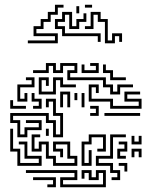

<svg xmlns="http://www.w3.org/2000/svg" viewBox="-20 -771 662 807"><path d="M443 -374V-404H413V-434H263V-476H293V-494H245V-464H203V-494H185V-464H119V-476H173V-506H215V-476H233V-506H305V-464H275V-446H425V-416H455V-386H473V-416H539V-404H485V-374ZM323 -464V-500H335V-476H383V-494H359V-506H395V-464ZM443 -434V-464H413V-500H425V-476H455V-446H509V-434ZM53 -344V-416H113V-434H89V-446H125V-404H65V-356H83V-380H95V-344ZM143 -374V-446H185V-410H173V-434H155V-386H203V-446H245V-416H299V-404H233V-434H215V-374ZM443 -314V-344H353V-416H395V-380H383V-404H365V-356H455V-326H563V-344H503V-386H569V-374H515V-356H575V-314ZM233 -320V-386H275V-320H263V-374H245V-320ZM119 -314V-326H143V-344H113V-380H125V-356H155V-314ZM293 -350V-380H305V-350ZM323 -320V-380H335V-320ZM53 -194V-254H23V-296H185V-266H215V-206H233V-284H203V-344H185V-320H173V-356H215V-296H245V-194H203V-254H173V-284H35V-266H65V-206H83V-236H143V-254H89V-266H155V-224H95V-194ZM23 -314V-350H35V-326H89V-314ZM359 -284V-296H383V-314H359V-326H395V-284ZM419 -284V-296H569V-284ZM53 -74V-134H23V-230H35V-146H65V-86H143V-104H83V-164H59V-176H95V-116H155V-74ZM173 -200V-230H185V-200ZM203 -74V-104H173V-164H155V-134H113V-206H149V-194H125V-146H143V-176H185V-116H215V-86H293V-104H263V-164H215V-146H245V-110H233V-134H203V-176H275V-116H305V-74ZM323 -74V-176H353V-206H425V-134H389V-146H413V-194H365V-164H335V-86H353V-140H365V-74ZM449 -14V-26H473V-44H443V-74H383V-116H443V-206H509V-194H455V-104H395V-86H455V-56H485V-14ZM533 -164V-200H545V-176H563V-200H575V-164ZM473 -104V-146H503V-164H479V-176H515V-134H485V-116H509V-104ZM533 -110V-146H575V-110H563V-134H545V-110ZM503 -50V-74H479V-86H515V-50ZM233 16V-26H293V-44H89V-56H305V-14H245V4H413V-44H395V-14H353V-44H335V-20H323V-56H365V-26H383V-56H425V16ZM179 16V4H203V-14H119V-26H215V16ZM97 -589V-601H211V-619H121V-661H151V-691H181V-721H211V-751H247V-739H223V-709H193V-679H163V-649H133V-631H223V-589ZM337 -739V-751H367V-739ZM301 -715V-745H313V-715ZM391 -595V-619H241V-649H211V-691H241V-721H283V-661H301V-691H331V-715H343V-679H313V-649H271V-709H253V-679H223V-661H253V-631H403V-595ZM421 -589V-679H391V-709H373V-649H337V-661H361V-721H403V-691H433V-601H451V-631H493V-595H481V-619H463V-589Z"/></svg>

Font: Rubik Maze
Style: Regular
Weight: 400
Designer: Hubert and Fischer, NaN
Foundry: Hubert and Fischer, NaN
Version: Version 2.200